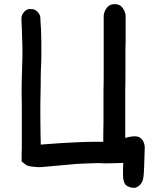

<svg xmlns="http://www.w3.org/2000/svg" viewBox="-20 -780 789 932"><path d="M108.4 21.5C116.2 26.4 128.9 28.3 139.6 29.3C155.3 31.2 172.9 32.2 188.5 30.3C266.6 23.4 321.3 18.6 353.5 15.6C386.7 13.7 420.9 12.7 455.1 11.7C463.9 11.7 471.7 11.7 478.5 12.7H502C517.6 12.7 533.2 12.7 548.8 11.7C556.6 11.7 566.4 11.7 578.1 10.7V20.5C577.1 30.3 577.1 40 577.1 50.8V65.4C577.1 74.2 576.2 86.9 583 105.5C585.9 114.3 591.8 120.1 599.6 124C606.4 127 612.3 129.9 619.1 130.9C622.1 130.9 629.9 131.8 630.9 131.8C641.6 131.8 658.2 123 667 107.4C671.9 100.6 674.8 89.8 676.8 75.2C678.7 60.5 680.7 13.7 682.6 -63.5C682.6 -89.8 667 -118.2 637.7 -118.2C624 -119.1 603.5 -115.2 587.9 -110.4V-127V-336.9C588.9 -372.1 588.9 -407.2 588.9 -442.4V-549.8C589.8 -561.5 589.8 -573.2 589.8 -584V-700.2C589.8 -710.9 586.9 -720.7 582 -730.5C577.1 -740.2 571.3 -748 563.5 -752.9C555.7 -757.8 546.9 -759.8 536.1 -759.8C526.4 -759.8 517.6 -757.8 509.8 -752.9C502.9 -748 496.1 -740.2 491.2 -730.5C486.3 -720.7 483.4 -710.9 483.4 -700.2V-660.2V-618.2V-443.4C483.4 -408.2 483.4 -373 482.4 -337.9V-187.5C481.4 -155.3 481.4 -124 481.4 -91.8H453.1C416 -91.8 379.9 -90.8 343.8 -88.9C297.9 -86.9 251 -84 204.1 -80.1L177.7 -78.1C177.7 -94.7 177.7 -109.4 176.8 -122.1L175.8 -225.6C175.8 -248 175.8 -283.2 176.8 -330.1C177.7 -354.5 177.7 -377.9 177.7 -402.3C177.7 -422.9 178.7 -445.3 179.7 -469.7C180.7 -486.3 180.7 -502 180.7 -518.6V-543C180.7 -567.4 180.7 -592.8 179.7 -618.2C179.7 -630.9 178.7 -643.6 177.7 -656.2C176.8 -668.9 176.8 -681.6 175.8 -694.3C175.8 -701.2 172.9 -709 167 -716.8C162.1 -723.6 155.3 -729.5 148.4 -732.4C142.6 -735.4 134.8 -736.3 126 -736.3C117.2 -736.3 110.4 -733.4 103.5 -728.5C98.6 -724.6 93.8 -718.8 88.9 -710.9C85.9 -704.1 84 -698.2 84 -691.4V-688.5C85.9 -651.4 86.9 -615.2 87.9 -580.1C88.9 -562.5 88.9 -544.9 88.9 -527.3C88.9 -508.8 88.9 -491.2 87.9 -472.7C86.9 -450.2 86.9 -425.8 85.9 -400.4C85 -377.9 85 -354.5 85 -331.1C85.9 -295.9 85.9 -261.7 85.9 -227.5V-116.2V-75.2V-54.7C85 -47.9 85 -40 85 -29.3V3.9Z"/></svg>

Font: Citrustime FakeCyr
Style: Regular
Weight: 400
Version: Version 1.1